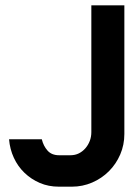

<svg xmlns="http://www.w3.org/2000/svg" viewBox="-20 -701 518 721"><path d="M447 -198Q447 -157 431.5 -121Q416 -85 389 -58Q362 -31 326 -15.5Q290 0 250 0H201Q162 0 129.5 -14Q97 -28 72 -52Q47 -76 32 -108.5Q17 -141 14 -178H137Q143 -153 158.5 -135.5Q174 -118 202 -118H244Q262 -118 276 -125Q290 -132 300.5 -144Q311 -156 317 -171.5Q323 -187 323 -205V-681H447Z"/></svg>

Font: Do Hyeon
Style: Regular
Weight: 400
Version: Version 1.001